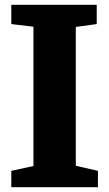

<svg xmlns="http://www.w3.org/2000/svg" viewBox="-20 -778 454 798"><path d="M119 -88V-667L27 -678V-758H382V-678L295 -666V-89L387 -68V0H27V-68Z"/></svg>

Font: Martel Heavy
Style: Regular
Weight: 900
Designer: Dan Reynolds
Foundry: Dan Reynolds
Version: Version 1.001; ttfautohint (v1.1) -l 5 -r 5 -G 72 -x 0 -D la